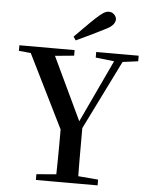

<svg xmlns="http://www.w3.org/2000/svg" viewBox="-62 -1013 820 1063"><g transform="rotate(5 347.5 -481.5)"><path d="M317 -809Q346 -838 374.5 -867Q403 -896 430 -921Q455 -944 470 -953.5Q485 -963 500 -963Q518 -963 530 -950.5Q542 -938 542 -923Q542 -909 529.5 -894Q517 -879 483 -863Q446 -844 407.5 -825.5Q369 -807 330 -789ZM178 0V-32L332 -45H365L521 -32V0ZM287 0Q288 -39 288.5 -71Q289 -103 289.5 -138.5Q290 -174 290 -220Q290 -266 290 -332H409Q409 -267 409 -221Q409 -175 409 -139.5Q409 -104 409.5 -71.5Q410 -39 411 0ZM308 -254 70 -735H204L403 -315H375L382 -330L572 -735H620L382 -254ZM22 -704V-735H329V-704L193 -691H159ZM449 -704V-735H685V-704L586 -691H564Z"/></g></svg>

Font: Noto Serif TC SemiBold
Style: Regular
Weight: 600
Version: Version 2.002-H1;hotconv 1.1.0;makeotfexe 2.6.0